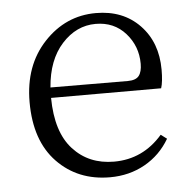

<svg xmlns="http://www.w3.org/2000/svg" viewBox="-44 -569 631 628"><g transform="rotate(-5 271.5 -255.5)"><path d="M124 -295.9 377.9 -294.9Q404.3 -294.9 414.6 -308.1Q424.8 -321.3 424.8 -347.7Q424.8 -405.3 387.2 -447.8Q349.6 -490.2 289.1 -490.2Q225.6 -490.2 178.2 -438Q130.9 -385.7 124 -295.9ZM484.4 -261.7H123Q124 -149.4 175.8 -92.8Q227.5 -36.1 310.5 -36.1Q405.3 -36.1 469.7 -110.4L489.3 -95.7Q459 -43.9 407.7 -15.1Q356.4 13.7 293 13.7Q187.5 13.7 119.6 -56.6Q51.8 -127 51.8 -253.9Q51.8 -374 122.6 -449.7Q193.4 -525.4 293 -525.4Q381.8 -525.4 436.5 -468.8Q491.2 -412.1 491.2 -322.3Q491.2 -282.2 484.4 -261.7Z"/></g></svg>

Font: Bpmf Zihi Serif Light
Style: Light
Weight: 300
Foundry: But Ko
Version: Version 1.320